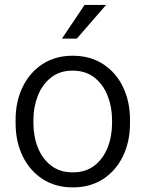

<svg xmlns="http://www.w3.org/2000/svg" viewBox="-20 -770 605 799"><path d="M44.9 -257.3V-271Q44.9 -347.7 74.2 -408Q103.5 -468.3 156.7 -503.2Q210 -538.1 282.2 -538.1Q355.5 -538.1 409.2 -503.2Q462.9 -468.3 491.9 -408Q521 -347.7 521 -271V-257.3Q521 -180.7 491.9 -120.4Q462.9 -60.1 409.4 -25.1Q356 9.8 283.2 9.8Q210.4 9.8 157 -25.1Q103.5 -60.1 74.2 -120.4Q44.9 -180.7 44.9 -257.3ZM119.1 -271V-257.3Q119.1 -202.1 137.7 -155.5Q156.2 -108.9 192.9 -80.8Q229.5 -52.7 283.2 -52.7Q336.4 -52.7 372.8 -80.8Q409.2 -108.9 427.7 -155.5Q446.3 -202.1 446.3 -257.3V-271Q446.3 -325.2 427.7 -372.1Q409.2 -418.9 372.6 -447.5Q335.9 -476.1 282.2 -476.1Q229 -476.1 192.6 -447.5Q156.2 -418.9 137.7 -372.1Q119.1 -325.2 119.1 -271ZM237.8 -609.4 332 -749.5H421.4L299.8 -609.4Z"/></svg>

Font: Vazirmatn UI Light
Style: Regular
Weight: 300
Designer: Saber Rastikerdar
Foundry: Saber Rastikerdar
Version: Version 33.003